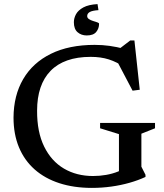

<svg xmlns="http://www.w3.org/2000/svg" viewBox="-20 -906 800 937"><path d="M670 -92.5 690 -53V-42.5Q654.5 -26 612.2 -14Q570 -2 523.5 4.5Q477 11 428.5 11Q340.5 11 269.8 -12Q199 -35 149 -79.2Q99 -123.5 72.5 -187.2Q46 -251 46 -332Q46.5 -440 93.2 -520Q140 -600 228.5 -643.5Q317 -687 442 -687Q480 -687 514.2 -682.2Q548.5 -677.5 589.5 -667L553.5 -661L615.5 -708.5H636L662 -468L627 -463.5L541 -627L590.5 -576.5Q550.5 -603.5 511.2 -616Q472 -628.5 422.5 -628.5Q357.5 -628.5 308.5 -611.2Q259.5 -594 226.8 -560.2Q194 -526.5 177.5 -477.8Q161 -429 161 -366Q160.5 -262 195.5 -190.8Q230.5 -119.5 292.2 -83.2Q354 -47 434 -47Q466.5 -47 498 -52.5Q529.5 -58 556.5 -69Q583.5 -80 601 -95.5L560.5 -25.5V-251.5L468.5 -280V-306H736.5V-280L670 -253.5ZM463.5 -790Q463.5 -767 449.5 -750Q435.5 -733 403.5 -733Q376.5 -733 358.5 -748.8Q340.5 -764.5 340.5 -797.5Q340.5 -817.5 351 -836.8Q361.5 -856 386.8 -869.8Q412 -883.5 456 -886L460.5 -856.5Q430 -854.5 417.8 -847.2Q405.5 -840 405.5 -827.5Q405.5 -818.5 414.2 -812.8Q423 -807 434.5 -803.5Q446 -800 454.8 -797Q463.5 -794 463.5 -790Z"/></svg>

Font: Newsreader 16pt Medium
Style: Regular
Weight: 500
Designer: Hugues Gentile
Foundry: Production Type
Version: Version 1.003